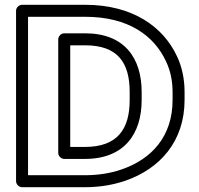

<svg xmlns="http://www.w3.org/2000/svg" viewBox="-20 -756 829 801"><path d="M97 -25V-686H335C517 -686 624 -606 673 -499C691 -461 700 -419 700 -371V-339C700 -189 615 -92 484 -48C439 -33 389 -25 334 -25ZM47 0C47 11 57 25 72 25H334C394 25 449 16 500 -1C647 -51 750 -166 750 -339V-371C750 -425 740 -475 719 -520C661 -645 533 -736 335 -736H72C61 -736 47 -726 47 -711ZM571 -372C571 -513 500 -617 335 -617H248C233 -617 223 -603 223 -592V-118C223 -103 237 -93 248 -93H334C499 -93 571 -198 571 -339ZM521 -372V-339C521 -217 470 -143 334 -143H273V-567H335C471 -567 521 -495 521 -372Z"/></svg>

Font: Asimov
Style: XWidOu
Weight: 500
Designer: Google
Version: Version 2.000980; 2014